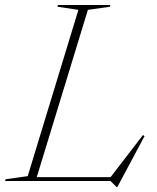

<svg xmlns="http://www.w3.org/2000/svg" viewBox="-60 -725 630 769"><path d="M292 -685.5 82.5 0H-39.5L-37.5 -7L51 -19.5L254 -685.5L170 -698L172 -705H382L380 -698ZM377.5 -8.5 512.5 -184 519 -180 410 24H407L382.5 0H63L68 -15.5H405Z"/></svg>

Font: Newsreader 60pt ExtraLight
Style: Italic
Weight: 250
Italic angle: -17°
Designer: Hugues Gentile
Foundry: Production Type
Version: Version 1.003